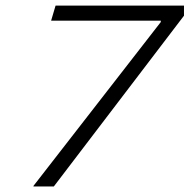

<svg xmlns="http://www.w3.org/2000/svg" viewBox="-20 -675 686 695"><path d="M174.8 0H101.1V-2L562 -595.2V-600.1H165L181.2 -654.8H646V-618.2Z"/></svg>

Font: IntelOne Mono Light
Style: Italic
Weight: 300
Italic angle: -16°
Designer: Fred Shallcrass
Foundry: Frere-Jones Type LLC
Version: Version 1.200;hotconv 1.1.0;makeotfexe 2.6.0;FJTRelease1.2